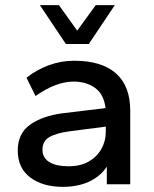

<svg xmlns="http://www.w3.org/2000/svg" viewBox="-20 -716 600 746"><path d="M224 10Q146 10 97.5 -26.5Q49 -63 49 -131Q49 -198 97.5 -232Q146 -266 224 -276L390 -296Q384 -349 350 -374Q316 -399 266 -399Q198 -399 118 -343L83 -414Q122 -445 169.5 -462.5Q217 -480 268 -480Q375 -480 430.5 -431Q486 -382 486 -286V0H395V-68Q368 -29 324.5 -9.5Q281 10 224 10ZM246 -70Q293 -70 325 -88.5Q357 -107 374 -137.5Q391 -168 391 -203V-224L251 -206Q199 -199 172 -183.5Q145 -168 145 -134Q145 -103 171.5 -86.5Q198 -70 246 -70ZM236 -545 135 -696H209L280 -597L352 -696H426L325 -545Z"/></svg>

Font: Gantari Medium
Style: Regular
Weight: 500
Designer: Anugrah Pasau
Foundry: Lafontype
Version: Version 1.000; ttfautohint (v1.8.4.7-5d5b)